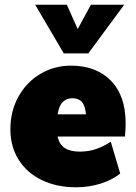

<svg xmlns="http://www.w3.org/2000/svg" viewBox="-20 -784 577 813"><path d="M512 -261Q512 -235 509 -206H224Q231 -172 254.5 -157Q278 -142 318 -142Q354 -142 385.5 -152.5Q417 -163 449 -184L489 -49Q455 -22 406 -6.5Q357 9 302 9Q220 9 157 -21.5Q94 -52 59 -107.5Q24 -163 24 -236Q24 -314 58.5 -375.5Q93 -437 151.5 -471.5Q210 -506 281 -506Q387 -506 449.5 -442.5Q512 -379 512 -261ZM224 -300H344Q341 -336 327 -352Q313 -368 287 -368Q262 -368 246 -352.5Q230 -337 224 -300ZM506 -764 354 -558H250L129 -764H263L309 -661L365 -764Z"/></svg>

Font: Nunito Sans Heavy Heavy
Style: Italic
Weight: 400
Italic angle: -4.541°
Designer: Vernon Adams
Foundry: Vernon Adams
Version: Version 2.002